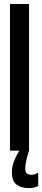

<svg xmlns="http://www.w3.org/2000/svg" viewBox="-20 -755 212 962"><path d="M30 0V-735H125.5V0ZM123.5 187.5Q87.5 187.5 63.5 170.2Q39.5 153 39.5 108Q39.5 82.5 49.5 55.2Q59.5 28 76.5 0H125.5Q119 17.5 112.8 44.5Q106.5 71.5 106.5 88.5Q106.5 110 117 115.5Q127.5 121 135.5 121Q155.5 121 171.5 109.5V176Q155.5 187.5 123.5 187.5Z"/></svg>

Font: League Gothic SemiCondensed
Style: Regular
Weight: 400
Width: 4
Designer: The League of Moveable Type
Version: Version 2.001